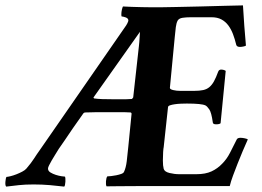

<svg xmlns="http://www.w3.org/2000/svg" viewBox="-85 -688 973 712"><path d="M262 -327Q262 -326 262 -325Q264 -323 264 -323Q278 -321 294.5 -320.5Q311 -320 328 -320H366Q375 -320 384 -320Q393 -320 404 -321Q404 -321 407 -324Q408 -325 409 -327L430 -516Q432 -533 432.5 -546Q433 -559 434 -570ZM510 -661Q525 -661 566.5 -662Q608 -663 657 -664Q706 -665 750.5 -666.5Q795 -668 816 -668Q818 -630 821 -591.5Q824 -553 827 -519Q825 -517 817.5 -515.5Q810 -514 805 -514Q793 -514 791 -522Q786 -543 779 -561.5Q772 -580 761.5 -594Q751 -608 736 -616Q721 -624 700 -624H622Q605 -624 592 -622Q579 -620 574 -612Q569 -603 567 -587.5Q565 -572 563 -550L545 -362Q545 -357 557 -354Q569 -351 584 -351H634Q655 -351 668.5 -354Q682 -357 691.5 -365Q701 -373 708.5 -386.5Q716 -400 724 -422Q727 -430 735 -430Q740 -430 745 -428.5Q750 -427 752 -425L733 -231Q729 -227 716 -227Q704 -227 704 -235Q699 -271 691 -282.5Q683 -294 677 -297Q663 -304 608 -304Q598 -304 586 -303.5Q574 -303 563.5 -301.5Q553 -300 545.5 -297.5Q538 -295 538 -290L522 -142Q521 -139 520 -124.5Q519 -110 519 -93Q519 -73 522 -62Q525 -51 543.5 -46.5Q562 -42 580 -42H643Q677 -42 699.5 -52.5Q722 -63 739 -81Q756 -98 768 -121.5Q780 -145 793 -171Q796 -177 807 -177Q814 -177 823 -175Q832 -173 834 -171Q825 -151 815 -127.5Q805 -104 796 -81Q787 -58 779 -36.5Q771 -15 767 2H439Q391 2 355 2.5Q319 3 310 3Q307 -3 308 -16Q309 -29 313 -34Q318 -34 327 -35Q336 -36 346 -38Q356 -40 364.5 -43Q373 -46 375 -51Q382 -66 385 -90Q388 -114 391 -146L403 -267Q402 -268 401.5 -269.5Q401 -271 399 -271Q386 -272 375 -272Q364 -272 354 -272H319Q305 -272 294 -272Q283 -272 273.5 -272Q264 -272 254 -271.5Q244 -271 232 -271Q226 -271 223 -266Q203 -237 185 -212Q170 -190 155.5 -168.5Q141 -147 133 -136Q127 -126 120 -115Q113 -104 107 -93.5Q101 -83 97 -75Q93 -67 93 -63Q93 -54 102 -48.5Q111 -43 122 -39.5Q133 -36 143 -34.5Q153 -33 156 -33Q157 -31 157.5 -25.5Q158 -20 157.5 -14Q157 -8 156 -2.5Q155 3 153 4Q129 1 100 -1.5Q71 -4 40 -4Q8 -4 -14.5 -1.5Q-37 1 -62 4Q-66 0 -65 -13.5Q-64 -27 -61 -32Q-57 -32 -46.5 -34.5Q-36 -37 -24.5 -41.5Q-13 -46 -2.5 -51.5Q8 -57 13 -63Q31 -84 40.5 -99Q50 -114 65 -135L383 -594Q385 -598 387 -601Q391 -609 391 -612Q391 -620 381 -623.5Q371 -627 366 -627Q365 -629 365 -635Q365 -643 367 -652Q369 -661 371 -664Q386 -663 404.5 -662.5Q423 -662 441.5 -661.5Q460 -661 477.5 -661Q495 -661 510 -661Z"/></svg>

Font: Vermiglione
Style: Bold Italic
Weight: 700
Italic angle: -11°
Version: Version 1.000